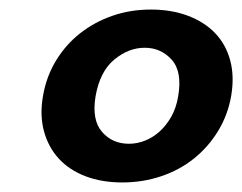

<svg xmlns="http://www.w3.org/2000/svg" viewBox="-20 -729 507 402"><path d="M70 -528Q77 -569 97.5 -602.5Q118 -636 148 -659.5Q178 -683 215.5 -696Q253 -709 296 -709Q339 -709 373.5 -696Q408 -683 430.5 -659.5Q453 -636 462 -602.5Q471 -569 464 -528Q457 -488 436.5 -454.5Q416 -421 386 -397Q356 -373 317.5 -360Q279 -347 236 -347Q193 -347 159 -360Q125 -373 103 -397Q81 -421 72 -454.5Q63 -488 70 -528ZM353 -527Q362 -579 339.5 -604Q317 -629 283 -629Q249 -629 219 -604Q189 -579 180 -527Q172 -478 193.5 -453Q215 -428 250 -428Q267 -428 283.5 -434.5Q300 -441 314 -453.5Q328 -466 338.5 -484.5Q349 -503 353 -527Z"/></svg>

Font: SVN-Poppins SemiBold
Style: Italic
Weight: 600
Italic angle: -10°
Designer: Ninad Kale (Devanagari), Jonny Pinhorn (Latin)
Foundry: Indian Type Foundry
Version: Version 3.002 2017; ttfautohint (v1.8.3)